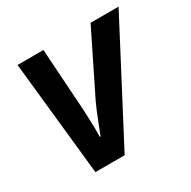

<svg xmlns="http://www.w3.org/2000/svg" viewBox="-127 -666 786 790"><g transform="rotate(-30 266.0 -271.0)"><path d="M109 0 52 -542H175L194 -252Q195 -234 196 -208.5Q197 -183 197.5 -158Q198 -133 197 -117H201Q209 -137 218.5 -162Q228 -187 238 -211Q248 -235 255 -250L399 -542H532L248 0Z"/></g></svg>

Font: Noto Sans Display SemiBold
Style: Italic
Weight: 600
Italic angle: -12°
Designer: Monotype Design Team
Foundry: Monotype Imaging Inc.
Version: Version 2.003